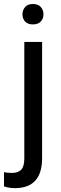

<svg xmlns="http://www.w3.org/2000/svg" viewBox="-52 -741 311 974"><path d="M161.6 -528.3V61Q161.6 213.4 23.4 213.4Q-6.3 213.4 -31.7 204.6V132.3Q-16.1 136.2 9.3 136.2Q39.6 136.2 55.4 119.9Q71.3 103.5 71.3 63V-528.3ZM62 -668.5Q62 -689.9 75.4 -705.3Q88.9 -720.7 114.7 -720.7Q141.1 -720.7 154.8 -705.6Q168.5 -690.4 168.5 -668.5Q168.5 -646.5 154.8 -631.8Q141.1 -617.2 114.7 -617.2Q88.4 -617.2 75.2 -631.8Q62 -646.5 62 -668.5Z"/></svg>

Font: SteelSelectRoboto
Style: Roboto-Regular
Weight: 400
Designer: Google
Version: Version 2.137; 2017